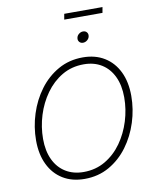

<svg xmlns="http://www.w3.org/2000/svg" viewBox="-107 -1104 963 1195"><g transform="rotate(-10 374.0 -507.0)"><path d="M330.6 9.8Q251 9.8 193.4 -25.6Q135.7 -61 104.5 -125.7Q73.2 -190.4 73.2 -278.3Q73.2 -363.3 99.4 -445.1Q125.5 -526.9 174.6 -592.8Q223.6 -658.7 293 -698Q362.3 -737.3 448.7 -737.3Q527.3 -737.3 585 -701.9Q642.6 -666.5 673.8 -602.1Q705.1 -537.6 705.1 -449.2Q705.1 -364.7 679 -282.7Q652.8 -200.7 604 -134.8Q555.2 -68.8 486.1 -29.5Q417 9.8 330.6 9.8ZM332 -33.7Q408.2 -33.7 469 -69.6Q529.8 -105.5 572.3 -165.3Q614.7 -225.1 637.5 -298.6Q660.2 -372.1 660.2 -447.3Q660.2 -523.9 634 -579.1Q607.9 -634.3 560.1 -664.1Q512.2 -693.8 447.3 -693.8Q370.6 -693.8 309.8 -658Q249 -622.1 206.1 -562Q163.1 -502 140.4 -428.7Q117.7 -355.5 117.7 -279.8Q117.7 -204.1 143.8 -148.7Q169.9 -93.3 218.3 -63.5Q266.6 -33.7 332 -33.7ZM466.8 -826.7Q452.6 -826.7 443.8 -836.9Q435.1 -847.2 437.5 -861.3Q439.5 -876 451.9 -886Q464.4 -896 478.5 -896Q493.7 -896 502.2 -886Q510.7 -876 508.3 -861.3Q506.3 -847.2 494.1 -836.9Q481.9 -826.7 466.8 -826.7ZM624.5 -1024.4 618.2 -988.8H376.5L382.8 -1024.4Z"/></g></svg>

Font: Inter 16pt ExtraLight
Style: Italic
Weight: 250
Italic angle: -9.3988°
Version: Version 4.001;git-66647c0bb